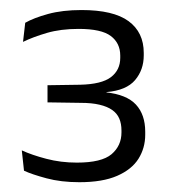

<svg xmlns="http://www.w3.org/2000/svg" viewBox="-20 -728 348 392"><path d="M142 -356Q104.5 -356 74.8 -364Q45 -372 29 -379.5L24.5 -421Q45 -411.5 74.5 -403.8Q104 -396 137 -396Q187.5 -396 207.8 -413.2Q228 -430.5 228 -457.5V-461.5Q228 -475.5 223.5 -486Q219 -496.5 209 -503.5Q199 -510.5 183.2 -514.2Q167.5 -518 144.5 -518L77 -519V-554L143.5 -555Q187.5 -556 206.5 -570.5Q225.5 -585 225.5 -610V-614.5Q225.5 -640 206.2 -654.5Q187 -669 140.5 -669Q104 -669 75.8 -660.8Q47.5 -652.5 27 -642.5L31.5 -681.5Q49 -691.5 78.2 -699.5Q107.5 -707.5 146.5 -707.5Q211.5 -707.5 242.5 -684.8Q273.5 -662 273.5 -620V-615Q273.5 -585.5 255.8 -564.5Q238 -543.5 197.5 -540L196 -536V-539.5Q238.5 -535 257.5 -514.5Q276.5 -494 276.5 -459V-453Q276.5 -426 262.8 -404Q249 -382 219.2 -369Q189.5 -356 142 -356Z"/></svg>

Font: Anek Tamil Medium Light
Style: Regular
Weight: 300
Version: Version 1.003